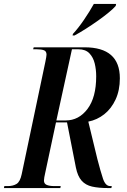

<svg xmlns="http://www.w3.org/2000/svg" viewBox="-51 -954 642 974"><path d="M-31 0 -29 -10H-11Q15 -10 33 -21Q51 -32 59 -70L179 -640Q185 -669 185 -677Q185 -694 172 -699Q159 -704 136 -704H117L120 -714H378Q557 -714 557 -557Q557 -496 535.5 -449.5Q514 -403 478 -374.5Q442 -346 397 -337L443 -147Q459 -85 471.5 -47.5Q484 -10 508 -10H516L514 0H498Q449 0 416 -7.5Q383 -15 363 -37.5Q343 -60 334 -104L289 -333H233L179 -80Q172 -50 172 -38Q172 -22 186 -16Q200 -10 225 -10H257L255 0ZM282 -343Q349 -343 393 -401.5Q437 -460 437 -567Q437 -601 429.5 -632Q422 -663 402.5 -683.5Q383 -704 347 -704H314L235 -343ZM319 -782Q346 -811 375 -853.5Q404 -896 425 -934H538L536 -924Q525 -911 501.5 -891.5Q478 -872 447 -850Q416 -828 384.5 -808Q353 -788 327 -774H317Z"/></svg>

Font: Noto Serif Display ExtraCondensed SemiBold
Style: Italic
Weight: 600
Width: 2
Italic angle: -12°
Designer: Monotype Design Team
Foundry: Monotype Imaging Inc.
Version: Version 2.009